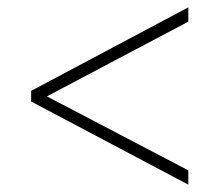

<svg xmlns="http://www.w3.org/2000/svg" viewBox="-20 -620 599 524"><path d="M494 -116 65 -343V-372L494 -600V-561L108 -357L494 -155Z"/></svg>

Font: Noto Serif Tamil ExtraLight
Style: Italic
Weight: 200
Italic angle: -12°
Designer: Indian Type Foundry, Tom Grace, and the Monotype Design Team
Foundry: Monotype Imaging Inc.
Version: Version 2.003; ttfautohint (v1.8.4.7-5d5b)